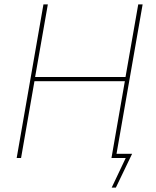

<svg xmlns="http://www.w3.org/2000/svg" viewBox="-20 -720 709 875"><path d="M610 -700 552 -369H140L198 -700H178L56 0H76L137 -350H549L488 0H553L489 135H508L582 -19H511L630 -700Z"/></svg>

Font: Fixel Text 20240404 Thin
Style: Italic
Weight: 100
Width: 4
Italic angle: -10°
Designer: AlfaBravo + MacPaw
Foundry: Kyrylo Tkachov, Marchela Mozhyna, Serhii Makarenko, Maria Weinstein, Zakhar Kryvoshyya
Version: Version 1.211;Glyphs 3.2 (3225)